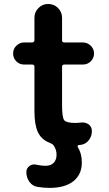

<svg xmlns="http://www.w3.org/2000/svg" viewBox="-20 -710 540 950"><path d="M297.9 -390.6Q287.1 -390.6 287.1 -379.9V-190.4Q287.1 -129.9 297.4 -115.7Q307.6 -101.6 355.5 -101.6Q362.3 -101.6 379.9 -103.5Q402.3 -106.4 418.5 -94.7Q434.6 -83 434.6 -61.5Q434.6 -35.2 418.9 -15.6Q403.3 3.9 378.9 6.8Q377.9 6.8 374 7.3Q370.1 7.8 369.1 7.8Q366.2 7.8 364.7 10.7Q363.3 13.7 364.3 16.6Q385.7 51.8 384.8 94.7Q384.8 153.3 343.3 186.5Q301.8 219.7 224.6 219.7Q197.3 219.7 166 214.8Q140.6 210.9 125.5 189.5Q110.4 168 110.4 141.6Q110.4 122.1 126.5 110.8Q142.6 99.6 163.1 105.5Q186.5 110.4 205.1 110.4Q231.4 110.4 245.6 95.7Q259.8 81.1 259.8 55.2Q259.8 29.3 244.1 7.8Q239.3 2 224.6 -3.9Q184.6 -19.5 167.5 -56.2Q150.4 -92.8 150.4 -160.2V-379.9Q150.4 -390.6 138.7 -390.6H99.6Q76.2 -390.6 60.5 -406.7Q44.9 -422.9 44.9 -445.3Q44.9 -468.8 61.5 -484.4Q78.1 -500 99.6 -500H138.7Q149.4 -500 150.4 -510.7V-622.1Q150.4 -650.4 170.4 -670.4Q190.4 -690.4 217.8 -690.4Q247.1 -690.4 267.1 -670.4Q287.1 -650.4 287.1 -622.1V-510.7Q287.1 -500 297.9 -500H389.6Q412.1 -500 428.7 -483.9Q445.3 -467.8 445.3 -445.3Q445.3 -422.9 429.2 -406.7Q413.1 -390.6 389.6 -390.6Z"/></svg>

Font: Rounded-X Mgen+ 1m bold
Style: Bold
Weight: 700
Designer: [Source Han Sans]
Ryoko NISHIZUKA  (kana & ideographs); Paul D. Hunt (Latin, Greek & Cyrillic); Wenlong ZHANG  (bopomofo
Version: Version 1.059.20150602